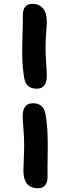

<svg xmlns="http://www.w3.org/2000/svg" viewBox="-20 -835 370 1017"><path d="M174.8 -365.2Q119.1 -365.2 108.9 -418.9Q99.6 -471.7 98.1 -525.4Q96.7 -579.1 99.1 -646.5Q101.6 -713.9 101.1 -751Q99.6 -814.9 152.8 -814.9Q187 -814.9 207.5 -790.8Q228 -766.6 228 -721.2Q228 -704.6 224.6 -662.6Q221.2 -620.6 221.2 -586.9Q221.2 -545.9 224.6 -498.8Q228 -451.7 228 -435.1Q228 -365.2 174.8 -365.2ZM181.2 162.1Q104 162.1 104 67.9Q104 50.8 106 8.5Q107.9 -33.7 107.9 -68.8Q107.9 -108.4 104 -155.5Q100.1 -202.6 100.1 -219.2Q100.1 -288.1 154.8 -288.1Q209 -288.1 220.2 -233.9Q229.5 -183.1 231.7 -129.6Q233.9 -76.2 232.4 -6.6Q231 63 231.9 99.1Q232.9 127.4 220.5 144.8Q208 162.1 181.2 162.1Z"/></svg>

Font: Shantell Sans Irregular
Style: Regular
Weight: 600
Designer: Stephen Nixon, Anya Danilova, Shantell Martin
Foundry: Arrow Type
Version: Version 1.006;[9816181b4]